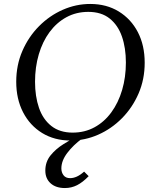

<svg xmlns="http://www.w3.org/2000/svg" viewBox="-20 -700 784 970"><path d="M436 -680Q518 -680 580 -642Q642 -604 676.5 -537.5Q711 -471 711 -383Q711 -299 680 -227.5Q649 -156 596 -102.5Q543 -49 476 -19.5Q409 10 337 10Q255 10 193 -28Q131 -66 96.5 -133Q62 -200 62 -287Q62 -371 93 -442.5Q124 -514 177 -567.5Q230 -621 297 -650.5Q364 -680 436 -680ZM347 -30Q408 -30 457.5 -57Q507 -84 542.5 -132.5Q578 -181 597 -245.5Q616 -310 616 -384Q616 -458 596 -515.5Q576 -573 534 -606.5Q492 -640 426 -640Q365 -640 315.5 -613Q266 -586 230.5 -538Q195 -490 176 -425.5Q157 -361 157 -287Q157 -213 177 -155Q197 -97 239.5 -63.5Q282 -30 347 -30ZM383 -20 395 0Q350 33 320 72.5Q290 112 290 151Q290 171 301 185.5Q312 200 334 200Q351 200 368.5 192Q386 184 405 167L428 190Q398 221 369.5 235.5Q341 250 308 250Q262 250 235.5 226Q209 202 209 162Q209 118 235 85.5Q261 53 301 28Q341 3 383 -20Z"/></svg>

Font: Brygada 1918
Style: Italic
Weight: 400
Italic angle: -8°
Designer: Mateusz Machalski | Borys Kosmynka | Przemek Hoffer
Foundry: NIEPODLEGLA 2018
Version: Version 3.006